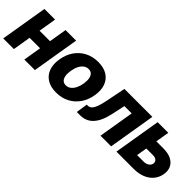

<svg xmlns="http://www.w3.org/2000/svg" viewBox="108 -1320 2097 2097"><g transform="rotate(45 1156.0 -271.5)"><path d="M436.5 -340.3 414.1 -208.5H135.3L156.7 -340.3ZM250.5 -545.9 159.7 0H-4.9L85.9 -545.9ZM575.2 -545.9 484.4 0H321.3L412.1 -545.9Z M820.8 10.3Q734.4 10.3 678.2 -25.4Q622.1 -61 599.6 -124.5Q577.1 -188 591.3 -272.5Q605 -356.4 648.2 -419.4Q691.4 -482.4 758.8 -517.6Q826.2 -552.7 912.1 -552.7Q997.6 -552.7 1053.7 -517.3Q1109.9 -481.9 1132.6 -418.2Q1155.3 -354.5 1141.1 -270Q1127.4 -186.5 1084 -123.3Q1040.5 -60.1 973.4 -24.9Q906.2 10.3 820.8 10.3ZM840.3 -120.6Q872.1 -120.6 897.5 -139.9Q922.9 -159.2 940.2 -193.6Q957.5 -228 964.8 -272.9Q972.2 -318.4 966.6 -352.3Q960.9 -386.2 942.4 -405Q923.8 -423.8 892.1 -423.8Q860.4 -423.8 834.7 -404.5Q809.1 -385.3 792 -350.8Q774.9 -316.4 767.6 -271Q760.3 -226.1 765.6 -192.1Q771 -158.2 789.8 -139.4Q808.6 -120.6 840.3 -120.6Z M1131.3 0 1151.9 -133.8H1168.9Q1187 -133.8 1201.7 -143.1Q1216.3 -152.3 1228.8 -172.6Q1241.2 -192.9 1252 -225.1Q1262.7 -257.3 1272.5 -303.7L1321.3 -545.9H1752.9L1662.1 0H1497.6L1566.4 -413.1H1453.6L1419.4 -255.4Q1404.3 -186.5 1381.3 -137.7Q1358.4 -88.9 1328.1 -58.3Q1297.9 -27.8 1261.5 -13.9Q1225.1 0 1182.6 0Z M1910.6 -387.7H2076.2Q2188.5 -388.2 2243.4 -335.2Q2298.3 -282.2 2283.7 -192.4Q2273.4 -133.8 2237.5 -90.6Q2201.7 -47.4 2143.8 -23.7Q2085.9 0 2010.7 0H1743.7L1834.5 -545.9H1999L1930.2 -132.8H2032.7Q2066.9 -132.8 2091.8 -149.4Q2116.7 -166 2121.1 -192.4Q2126 -220.2 2106.9 -237.8Q2087.9 -255.4 2054.2 -254.9H1888.7Z"/></g></svg>

Font: Inter Tight ExtraBold
Style: Italic
Weight: 800
Italic angle: -9.39999°
Designer: Rasmus Andersson
Foundry: rsms
Version: Version 3.004